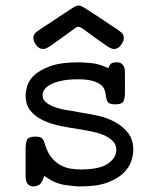

<svg xmlns="http://www.w3.org/2000/svg" viewBox="-20 -664 565 690"><path d="M100 -527Q100 -539 107 -545.5Q114 -552 122 -557Q169 -588 195 -605.5Q221 -623 234.5 -631.5Q248 -640 252.5 -642Q257 -644 262 -644H263Q267 -644 271 -642.5Q275 -641 288 -633Q301 -625 327.5 -607.5Q354 -590 402 -558Q408 -554 416.5 -547Q425 -540 425 -526Q425 -517 415 -502.5Q405 -488 390 -488H388Q380 -488 361.5 -500.5Q343 -513 322.5 -528Q302 -543 285 -555.5Q268 -568 262 -568Q257 -568 251 -563.5Q245 -559 231 -549Q204 -530 188 -518Q172 -506 162 -499.5Q152 -493 146 -490.5Q140 -488 135 -488Q120 -488 110 -502Q100 -516 100 -527ZM72 -132Q72 -147 76.5 -160Q81 -173 107 -173Q127 -173 132.5 -165.5Q138 -158 142 -144Q151 -115 165.5 -97.5Q180 -80 197.5 -70.5Q215 -61 233.5 -58Q252 -55 270 -55Q338 -55 368 -76Q398 -97 398 -125Q398 -145 384.5 -158Q371 -171 351.5 -179Q332 -187 309.5 -191.5Q287 -196 269 -199Q234 -204 199 -211Q164 -218 136 -231Q108 -244 90 -265.5Q72 -287 72 -322Q72 -335 78 -355.5Q84 -376 104 -394.5Q124 -413 161.5 -426.5Q199 -440 262 -440Q276 -440 306 -437.5Q336 -435 369 -419Q371 -424 376 -432Q381 -440 399 -440Q410 -440 416 -436Q422 -432 425 -425.5Q428 -419 428.5 -412Q429 -405 429 -399V-330Q429 -315 424.5 -302Q420 -289 394 -289Q371 -289 366 -299.5Q361 -310 360 -323Q359 -333 355 -343Q351 -353 340 -361Q329 -369 310 -374Q291 -379 260 -379Q224 -379 200 -373.5Q176 -368 161 -360Q146 -352 139.5 -342Q133 -332 133 -322Q133 -307 144 -297.5Q155 -288 170.5 -281.5Q186 -275 202.5 -271.5Q219 -268 230 -267Q249 -263 265 -260.5Q281 -258 298 -255Q310 -253 336.5 -247Q363 -241 390.5 -227Q418 -213 438.5 -188.5Q459 -164 459 -125Q459 -107 451.5 -84.5Q444 -62 423 -41.5Q402 -21 365 -7.5Q328 6 269 6Q248 6 212 0.5Q176 -5 139 -32Q130 -4 119.5 1Q109 6 102 6Q91 6 85 2Q79 -2 76 -8.5Q73 -15 72.5 -22Q72 -29 72 -35Z"/></svg>

Font: CMU Typewriter Custom
Style: Regular
Weight: 500
Monospace: yes
Version: Version 0.7.0